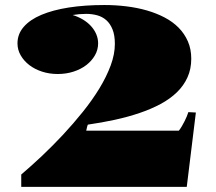

<svg xmlns="http://www.w3.org/2000/svg" viewBox="-20 -730 843 750"><path d="M63 -48.3Q101.6 -81.1 143.6 -120.6Q185.5 -160.2 226.1 -203.6Q266.6 -247.1 303.5 -293Q340.3 -338.9 368.2 -384.5Q396 -430.2 412.4 -474.4Q428.7 -518.6 428.7 -558.6Q428.7 -592.8 419.4 -615.5Q410.2 -638.2 394.8 -651.6Q379.4 -665 359.1 -670.4Q338.9 -675.8 316.9 -675.8Q290 -675.8 263.7 -671.4Q285.6 -664.6 304 -653.6Q322.3 -642.6 335.4 -628.2Q348.6 -613.8 356 -596.4Q363.3 -579.1 363.3 -560.5Q363.3 -535.6 350.8 -513.9Q338.4 -492.2 317.1 -475.8Q295.9 -459.5 267.1 -450.2Q238.3 -440.9 205.6 -440.9Q172.9 -440.9 144.3 -450.2Q115.7 -459.5 94.5 -475.8Q73.2 -492.2 60.8 -513.9Q48.3 -535.6 48.3 -560.5Q48.3 -597.2 72.8 -625.2Q97.2 -653.3 141.8 -672.1Q186.5 -690.9 249 -700.7Q311.5 -710.4 387.7 -710.4Q431.2 -710.4 473.1 -705.3Q515.1 -700.2 552.7 -689.5Q590.3 -678.7 622.3 -662.1Q654.3 -645.5 677.5 -622.1Q700.7 -598.6 713.9 -568.4Q727.1 -538.1 727.1 -500.5Q727.1 -460.4 712.4 -428Q697.8 -395.5 671.1 -369.6Q644.5 -343.8 607.2 -323.7Q569.8 -303.7 525.1 -288.6Q480.5 -273.4 429.2 -262.2Q377.9 -251 323.2 -243.2Q322.3 -242.2 321.3 -238.3Q320.3 -234.4 319.3 -230.5Q317.9 -225.6 316.9 -219.7H678.7Q684.6 -227.1 690.2 -236.6Q695.8 -246.1 700.7 -255.9Q705.6 -265.6 709.5 -274.9Q713.4 -284.2 715.8 -292L745.1 -290.5L709.5 0H63Z"/></svg>

Font: GravitasOne
Style: Regular
Weight: 400
Designer: Riccardo De Franceschi
Foundry: Sorkin Type Co.
Version: Version 1.001